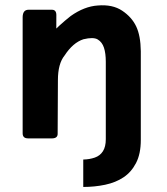

<svg xmlns="http://www.w3.org/2000/svg" viewBox="-20 -533 639 735"><path d="M519 -58.7V3Q519 56 500.8 91Q482.7 126 452.8 145.8Q423 165.7 382.7 174.2Q342.3 182.7 298.7 182.7V77.7Q322.3 77.3 342.7 70.3Q363 63.3 374 46Q385 28.7 385 0V-59.3ZM66.7 -22.7V-222Q68.3 -273.7 100.3 -314Q164 -403.3 250.7 -471.7Q303 -508.7 354.7 -512Q410.7 -516.7 447.5 -492.2Q484.3 -467.7 501.3 -432Q518.3 -396.3 519 -337V-22.7Q518.3 -3.3 499.3 -3.3H404.3Q385 -3.3 385 -22.7V-296.3Q385 -329 378 -350.3Q371 -371.7 354.3 -381.8Q337.7 -392 299.3 -382.7Q259.3 -369.7 227.3 -320.7Q201.7 -289.3 201.7 -226L200.7 -22.7Q201.7 -4 180.7 -3.3H87.3Q66.7 -3.3 66.7 -22.7ZM194.3 -59.7H66.7V-467.7Q67.3 -495.7 89.3 -495.7H178.7Q195.7 -495.7 195.7 -475.3Z"/></svg>

Font: Vivano Light
Style: Regular
Weight: 300
Designer: Joe Prince, Josias Burgherr
Version: Version 2.064;September 19, 2022;FontCreator 14.0.0.2877 64-